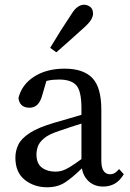

<svg xmlns="http://www.w3.org/2000/svg" viewBox="-20 -778 549 811"><path d="M416 10Q380 10 356 -11Q332 -32 326 -67Q285 -27 254 -7Q223 13 179 13Q124 13 84.5 -18.5Q45 -50 45 -112Q45 -141 57.5 -167Q70 -193 106 -216.5Q142 -240 211 -260Q240 -268 268 -276.5Q296 -285 324 -293V-321Q324 -394 302 -418Q280 -442 230 -442Q219 -442 205.5 -441Q192 -440 176 -436L157 -371Q143 -323 105 -323Q63 -323 58 -364Q72 -421 124.5 -454.5Q177 -488 253 -488Q332 -488 370 -448.5Q408 -409 408 -314V-101Q408 -69 418 -55.5Q428 -42 444 -42Q457 -42 466 -48Q475 -54 483 -64L503 -42Q485 -13 463.5 -1.5Q442 10 416 10ZM134 -126Q134 -87 157 -70Q180 -53 214 -53Q229 -53 242.5 -57Q256 -61 275 -72.5Q294 -84 324 -106V-256Q301 -249 278.5 -241.5Q256 -234 233 -226Q188 -212 167 -194.5Q146 -177 140 -159.5Q134 -142 134 -126ZM192 -576Q234 -647 281 -717Q295 -740 308.5 -749Q322 -758 335 -758Q349 -758 361 -749Q373 -740 373 -720Q373 -710 366.5 -697.5Q360 -685 339 -665Q308 -637 278.5 -610.5Q249 -584 218 -557Z"/></svg>

Font: Source Serif 4
Style: Regular
Weight: 400
Designer: Frank Grießhammer
Foundry: Adobe
Version: Version 4.005;hotconv 1.1.0;makeotfexe 2.6.0